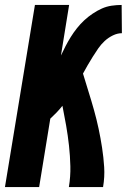

<svg xmlns="http://www.w3.org/2000/svg" viewBox="-20 -755 540 775"><path d="M0 0 121 -735H259L226 -531Q235 -550 244.5 -568.5Q254 -587 265.5 -605.5Q277 -624 290.5 -641Q304 -658 319.5 -672.5Q335 -687 353.5 -699.5Q372 -712 391 -720.5Q410 -729 430.5 -732Q451 -735 471 -735L472 -621Q454 -621 435.5 -612Q417 -603 402.5 -589.5Q388 -576 376.5 -559.5Q365 -543 354.5 -526Q344 -509 334 -492Q324 -475 315 -458Q326 -421 337.5 -384.5Q349 -348 359.5 -310.5Q370 -273 378 -235.5Q386 -198 392 -159Q398 -120 400.5 -80.5Q403 -41 396 0H258Q265 -42 264 -84Q263 -126 258.5 -167Q254 -208 247 -248Q240 -288 232 -328Q221 -314 208.5 -301Q196 -288 183 -276L138 0Z"/></svg>

Font: Iosevka Term Curly Heavy
Style: Italic
Weight: 900
Italic angle: -9°
Designer: Belleve Invis
Foundry: Belleve Invis
Version: Version 32.3.0